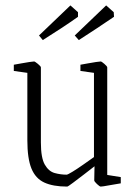

<svg xmlns="http://www.w3.org/2000/svg" viewBox="-20 -679 497 709"><path d="M228 10Q176 10 143.5 -5Q111 -20 96 -57Q81 -94 81 -161V-410L31 -417V-440Q43 -442 59 -445Q75 -448 88.5 -450Q102 -452 106 -452Q109 -452 120 -443Q131 -434 131 -430V-153Q131 -96 145.5 -71Q160 -46 182 -40Q204 -34 226 -34Q230 -34 248 -45Q266 -56 288 -71.5Q310 -87 327 -99V-410L277 -417V-440Q289 -442 305 -445Q321 -448 334.5 -450Q348 -452 352 -452Q355 -452 365.5 -443Q376 -434 376 -430V-33L426 -25V-2Q406 1 382 5.5Q358 10 352 10Q348 10 338 0.5Q328 -9 328 -13L329 -65Q314 -53 291 -35.5Q268 -18 249.5 -4Q231 10 228 10ZM271 -531 256 -548 372 -659 400 -634 401 -617Q372 -597 338.5 -575Q305 -553 271 -531ZM138 -531 124 -548 240 -659 268 -634V-617Q240 -597 206.5 -575Q173 -553 138 -531Z"/></svg>

Font: Grenze Gotisch ExtraLight
Style: Regular
Weight: 200
Designer: Renata Polastri
Foundry: Omnibus-Type
Version: Version 1.001